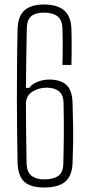

<svg xmlns="http://www.w3.org/2000/svg" viewBox="-20 -825 392 852"><path d="M176 7Q114 7 86.8 -19.5Q59.5 -46 58 -103Q57 -167 56 -235.2Q55 -303.5 55 -376.8Q55 -450 55.5 -529.5Q56 -609 58 -695Q59.5 -753 88.5 -779Q117.5 -805 175 -805Q233 -805 264 -779.5Q295 -754 297 -696Q298 -671.5 298 -644Q298 -616.5 297.8 -589Q297.5 -561.5 297 -537H257Q258 -562 258.2 -591Q258.5 -620 258.2 -648.5Q258 -677 257 -700Q255.5 -737.5 234.5 -753.2Q213.5 -769 175 -769Q138.5 -769 119.2 -753.5Q100 -738 99 -701Q97.5 -642.5 96.8 -576Q96 -509.5 95 -435H110Q120.5 -451.5 146.2 -461.8Q172 -472 198 -472Q247.5 -472 274 -448.8Q300.5 -425.5 302 -367Q303.5 -314.5 304.2 -274.2Q305 -234 304.5 -194.2Q304 -154.5 302 -103Q300 -44.5 269.5 -18.8Q239 7 176 7ZM176 -29Q216.5 -29 238.5 -44.5Q260.5 -60 261 -99Q262 -139 262.5 -169.2Q263 -199.5 263.2 -228Q263.5 -256.5 263.2 -289.2Q263 -322 262 -366Q261.5 -404.5 241.2 -420.2Q221 -436 188 -436Q152 -436 124.2 -418.5Q96.5 -401 95 -367Q95 -306.5 95.8 -240.2Q96.5 -174 98 -102Q99 -61 120 -45Q141 -29 176 -29Z"/></svg>

Font: Big Shoulders Text SC Thin
Style: Regular
Weight: 100
Designer: Patric King
Foundry: XO Type Co
Version: Version 2.002